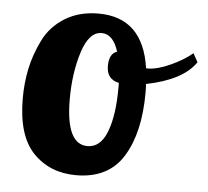

<svg xmlns="http://www.w3.org/2000/svg" viewBox="-43 -550 652 602"><g transform="rotate(5 283.0 -249.5)"><path d="M30 -220Q30 -268 39.5 -313.5Q49 -359 71.5 -404.5Q94 -450 138.5 -477.5Q183 -505 244 -505Q384 -505 407 -347H414Q441 -347 481.5 -365Q522 -383 551 -407L566 -380Q526 -321 411 -298Q412 -289 412 -271Q412 -145 365.5 -69.5Q319 6 217 6Q135 6 82.5 -48Q30 -102 30 -220ZM177 -230Q177 -88 245 -88Q286 -88 306 -140Q326 -192 326 -279V-294Q287 -302 287 -344Q287 -383 312 -391Q295 -445 259 -445Q219 -445 198 -378.5Q177 -312 177 -230Z"/></g></svg>

Font: Lobster Two
Style: Bold
Weight: 700
Designer: Pablo Impallari
Foundry: Pablo Impallari. www.impallari.com
Version: Version 1.006